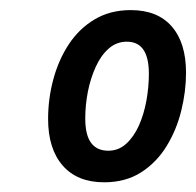

<svg xmlns="http://www.w3.org/2000/svg" viewBox="-20 -742 394 386"><path d="M189.5 -375.5Q135.3 -375.5 106 -409.2Q76.7 -442.9 76.7 -502.9Q76.7 -543.5 87.2 -582.5Q97.7 -621.6 118.4 -653.1Q139.2 -684.6 170.4 -703.1Q201.7 -721.7 242.7 -721.7Q296.9 -721.7 325.4 -688.7Q354 -655.8 354 -595.7Q354 -558.6 344.5 -519.8Q335 -481 314.9 -448.2Q294.9 -415.5 263.7 -395.5Q232.4 -375.5 189.5 -375.5ZM197.8 -439Q218.3 -439 233.6 -452.9Q249 -466.8 259.3 -489.7Q269.5 -512.7 274.4 -540Q279.3 -567.4 279.3 -593.8Q279.3 -626 268.3 -642.1Q257.3 -658.2 234.9 -658.2Q214.4 -658.2 198.7 -644.5Q183.1 -630.9 172.6 -607.9Q162.1 -585 156.7 -557.9Q151.4 -530.8 151.4 -503.9Q151.4 -470.7 163.1 -454.8Q174.8 -439 197.8 -439Z"/></svg>

Font: Open Sans SemiCondensed SemiBold
Style: Italic
Weight: 600
Width: 4
Italic angle: -12°
Designer: Monotype Design Team
Foundry: Monotype Imaging Inc.
Version: Version 3.000